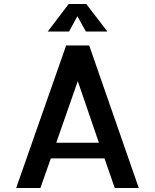

<svg xmlns="http://www.w3.org/2000/svg" viewBox="-20 -948 781 968"><path d="M61.5 0 313.5 -718.8H429.7L679.7 0H558.6L506.8 -149.4H236.3L183.6 0ZM263.7 -228.5H478.5L372.1 -539.1ZM413.1 -789.1 370.1 -866.2 328.1 -789.1H220.7L326.2 -927.7H415L521.5 -789.1Z"/></svg>

Font: Allerta
Style: Medium
Weight: 500
Designer: Matt McInerney
Foundry: Matt McInerney
Version: Version 1.0